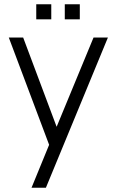

<svg xmlns="http://www.w3.org/2000/svg" viewBox="-20 -675 540 895"><path d="M127 200H194L483 -500H416L244 -84L88 -500H21L209 0ZM282 -585H352V-655H282ZM149 -585H219V-655H149Z"/></svg>

Font: Uncut Sans Book
Style: Regular
Weight: 350
Designer: Kasper Nordkvist
Foundry: UNCUT.wtf
Version: Version 1.304;Glyphs 3.2 (3246)